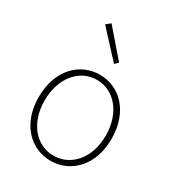

<svg xmlns="http://www.w3.org/2000/svg" viewBox="-196 -938 979 1069"><g transform="rotate(30 293.0 -403.5)"><path d="M293 13C419 13 527 -88 527 -262C527 -439 419 -540 293 -540C167 -540 59 -439 59 -262C59 -88 167 13 293 13ZM293 -20C181 -20 97 -118 97 -262C97 -407 181 -507 293 -507C405 -507 490 -407 490 -262C490 -118 405 -20 293 -20ZM330 -631 351 -651 205 -820 177 -797Z"/></g></svg>

Font: Harano Aji Gothic KR ExtraLight
Style: Regular
Weight: 250
Foundry: Masamichi Hosoda
Version: HaranoAjiGothicKR-ExtraLight version 20220220;ttx 4.29.1